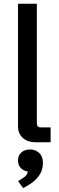

<svg xmlns="http://www.w3.org/2000/svg" viewBox="-20 -752 311 1015"><path d="M165 0Q126.5 0 100.8 -22.9Q75.2 -45.9 75.2 -83.5V-732.4H174.8V-105.5Q174.8 -89.4 179.4 -84Q184.1 -78.6 199.2 -78.6H247.6V0ZM102.1 242.2 75.2 205.1 85.4 199.2Q108.4 186 117.4 176Q126.5 166 126.5 152.3V142.1L138.7 155.3Q110.8 155.3 93 139.4Q75.2 123.5 75.2 96.7Q75.2 69.3 93 53.7Q110.8 38.1 139.2 38.1Q167 38.1 187 56.4Q207 74.7 207 109.4Q207 148.9 184.6 179.2Q162.1 209.5 122.6 231Z"/></svg>

Font: Schibsted Grotesk Medium
Style: Regular
Weight: 500
Designer: Bakken & Baeck AS, Henrik Kongsvoll
Foundry: Schibsted ASA
Version: Version 1.100;gftools[0.9.25]